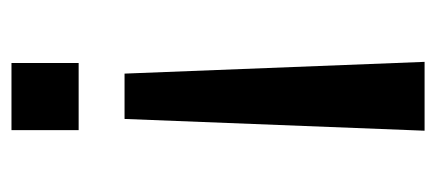

<svg xmlns="http://www.w3.org/2000/svg" viewBox="-238 -518 778 343"><g transform="rotate(90 151.5 -346.0)"><path d="M90 -715H213L192 -179H111ZM92 -97H212V23H92Z"/></g></svg>

Font: Stick
Style: Regular
Weight: 400
Designer: Fontworks Inc.
Foundry: Fontworks Inc.
Version: Version 1.100